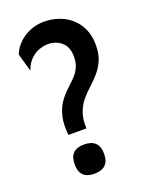

<svg xmlns="http://www.w3.org/2000/svg" viewBox="-132 -740 631 821"><g transform="rotate(-20 184.0 -329.5)"><path d="M105 -181Q100 -230 108 -264Q116 -298 131.5 -321.5Q147 -345 166 -363Q185 -381 202.5 -398Q220 -415 231 -436.5Q242 -458 242 -488Q242 -532 216.5 -554Q191 -576 155 -576Q135 -576 113.5 -568Q92 -560 74 -542Q56 -524 46 -495L23 -577Q35 -606 57 -627Q79 -648 108.5 -660Q138 -672 171 -672Q208 -672 240 -660.5Q272 -649 296 -627Q320 -605 333.5 -574Q347 -543 347 -503Q347 -462 334.5 -433.5Q322 -405 303 -383.5Q284 -362 263 -343Q242 -324 224 -302.5Q206 -281 195.5 -251.5Q185 -222 187 -181ZM153 13Q120 13 103.5 -3.5Q87 -20 87 -53Q87 -87 103.5 -103.5Q120 -120 153 -120Q187 -120 204 -103.5Q221 -87 221 -53Q221 13 153 13Z"/></g></svg>

Font: Bricolage Grotesque SemiCondensed Medium
Style: Regular
Weight: 500
Width: 4
Designer: Mathieu Triay
Foundry: Atelier Triay
Version: Version 1.001;gftools[0.9.33.dev8+g029e19f]